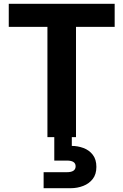

<svg xmlns="http://www.w3.org/2000/svg" viewBox="-20 -720 648 1008"><path d="M229 0V-579H26V-700H582V-579H379V0ZM209 268V184H331Q377 184 377 153Q377 123 331 123H265V-4H357V46Q388 46 418 57Q448 68 467 92.5Q486 117 486 156Q486 195 467 219.5Q448 244 417 256Q386 268 352 268Z"/></svg>

Font: DM Sans Black
Style: Regular
Weight: 900
Designer: Colophon Foundry, Jonny Pinhorn
Foundry: Colophon Foundry
Version: Version 4.004; ttfautohint (v1.8.4.7-5d5b)